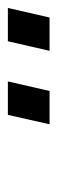

<svg xmlns="http://www.w3.org/2000/svg" viewBox="152 -882 146 490"><g transform="rotate(-90 225.0 -637.0)"><path d="M152.8 -583.5 176.8 -689.9H262.2L237.8 -583.5ZM340.3 -583.5 364.7 -689.9H449.7L425.3 -583.5Z"/></g></svg>

Font: HK Grotesk SmBold Legacy Italic
Style: Regular
Weight: 600
Italic angle: -13°
Designer: Alfredo Marco Pradil
Foundry: Hanken Design Co.
Version: Version 2.022;PS 002.022;hotconv 1.0.88;makeotf.lib2.5.64775